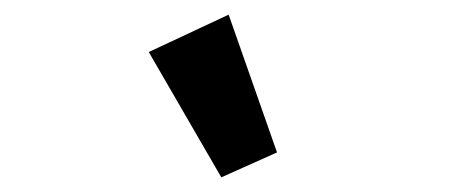

<svg xmlns="http://www.w3.org/2000/svg" viewBox="-20 -823 627 262"><path d="M282 -581 183 -752 292 -803 358 -615Z"/></svg>

Font: IBM Plex Sans SemiBold
Style: Italic
Weight: 600
Italic angle: -11.31°
Designer: Mike Abbink, Paul van der Laan, Pieter van Rosmalen
Foundry: Bold Monday
Version: Version 3.201